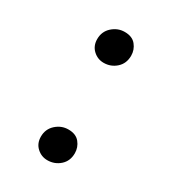

<svg xmlns="http://www.w3.org/2000/svg" viewBox="-142 -617 630 704"><g transform="rotate(30 173.5 -265.0)"><path d="M168 -402.5Q142.5 -402.5 123.5 -420.2Q104.5 -438 104.5 -466.5Q104.5 -498.5 127.2 -519Q150 -539.5 179.5 -539.5Q211.5 -539.5 227.2 -520Q243 -500.5 243 -475.5Q243 -442.5 220.8 -422.5Q198.5 -402.5 168 -402.5ZM168 10Q142.5 10 123.5 -7.5Q104.5 -25 104.5 -53.5Q104.5 -85.5 127.2 -106Q150 -126.5 179.5 -126.5Q211.5 -126.5 227.2 -107Q243 -87.5 243 -62.5Q243 -29.5 220.8 -9.8Q198.5 10 168 10Z"/></g></svg>

Font: Merriweather
Style: Regular
Weight: 400
Designer: Eben Sorkin
Foundry: Eben Sorkin
Version: Version 2.100; ttfautohint (v1.7.19-72a1) -l 8 -r 50 -G 200 